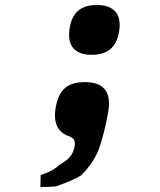

<svg xmlns="http://www.w3.org/2000/svg" viewBox="-20 -582 640 767"><path d="M220.5 74.5Q246 61 260 43.8Q274 26.5 278 2.5Q279 -2 279 -9.5Q279 -18.5 275 -24.5Q271 -30.5 262 -35.5Q199.5 -54 199.5 -120.5Q199.5 -136 202.5 -152.5Q212 -207 239.8 -230.5Q267.5 -254 318.5 -254Q415.5 -254 415.5 -168.5Q415.5 -155.5 412 -133.5Q398 -53.5 375.5 12.5Q353 70 304 118.5Q271.5 139.5 203 162.5Q184 165 141.5 165L142.5 117Q164.5 110.5 182.8 101Q201 91.5 220.5 74.5ZM256 -443Q256 -459 258.5 -471.5Q266.5 -518 293.2 -540Q320 -562 367 -562Q411.5 -562 434.8 -541.8Q458 -521.5 458 -482.5Q458 -467 455.5 -454.5Q447.5 -408 420.5 -385.5Q393.5 -363 347 -363Q302 -363 279 -383.5Q256 -404 256 -443Z"/></svg>

Font: JuliaMono BoldItalic
Style: Regular
Weight: 700
Italic angle: -9°
Monospace: yes
Designer: cormullion
Foundry: corm
Version: Version 0.049; ttfautohint (v1.8.4)